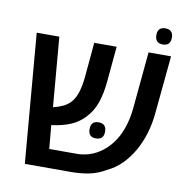

<svg xmlns="http://www.w3.org/2000/svg" viewBox="-83 -841 912 923"><g transform="rotate(10 372.5 -379.5)"><path d="M98.1 0 44.9 -630.9H155.3L184.1 -291.5Q208.5 -296.9 231.4 -307.6Q254.4 -318.4 269.5 -335.9Q287.6 -356.9 297.1 -389.2Q306.6 -421.4 310.1 -458.5L325.7 -630.9H435.1L419.4 -460Q414.1 -399.4 398.4 -354.2Q382.8 -309.1 351.6 -276.4Q323.7 -246.1 285.9 -229.7Q248 -213.4 195.8 -206.1Q194.8 -206.1 193.6 -206.1Q192.4 -206.1 190.9 -206.1L201.2 -90.8H335Q393.6 -90.8 443.1 -122.1Q492.7 -153.3 524.9 -211.9Q557.1 -272.9 564.9 -354L590.8 -630.9H700.7L673.8 -351.6Q668.9 -296.4 654.1 -248Q639.2 -199.7 616.2 -159.7Q592.8 -119.6 562.5 -89.1Q532.2 -58.6 490.7 -39.1Q454.1 -17.1 412.4 -8.5Q370.6 0 324.2 0ZM412.6 -179.7Q375.5 -179.7 375.5 -218.8Q375.5 -258.3 413.1 -258.3Q451.2 -258.3 451.2 -218.8Q451.2 -179.7 412.6 -179.7ZM650.9 -680.2Q613.3 -680.2 613.3 -719.7Q613.3 -758.8 650.9 -758.8Q689 -758.8 689 -719.7Q689 -680.2 650.9 -680.2Z"/></g></svg>

Font: Open Sans SemiBold
Style: Regular
Weight: 600
Designer: Monotype Design Team
Foundry: Monotype Imaging Inc.
Version: Version 3.003; ttfautohint (v1.8.4)